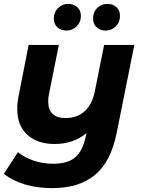

<svg xmlns="http://www.w3.org/2000/svg" viewBox="-25 -770 733 992"><path d="M669 -538 578 -84Q548 66 465.5 134Q383 202 245 202Q168 202 104 183Q40 164 -5 128L68 16Q101 44 149 60Q197 76 250 76Q326 76 364.5 42Q403 8 418 -65L422 -82Q353 -26 257 -26Q169 -26 116.5 -73.5Q64 -121 64 -208Q64 -240 71 -274L123 -538H279L228 -284Q224 -265 224 -246Q224 -204 246.5 -182Q269 -160 314 -160Q373 -160 412 -195Q451 -230 465 -299L513 -538ZM253 -674Q253 -707 275 -728.5Q297 -750 327 -750Q355 -750 374 -733Q393 -716 393 -688Q393 -655 370.5 -633.5Q348 -612 318 -612Q290 -612 271.5 -629Q253 -646 253 -674ZM456 -674Q456 -708 477.5 -729Q499 -750 530 -750Q558 -750 576.5 -733Q595 -716 595 -688Q595 -655 573 -633.5Q551 -612 521 -612Q493 -612 474.5 -629Q456 -646 456 -674Z"/></svg>

Font: Montserrat Alternates
Style: Bold Italic
Weight: 700
Italic angle: -11.3°
Designer: Julieta Ulanovsky
Foundry: Julieta Ulanovsky
Version: Version 7.200